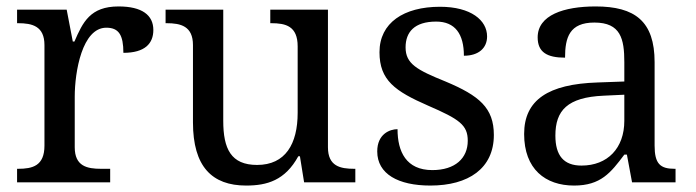

<svg xmlns="http://www.w3.org/2000/svg" viewBox="-20 -566 2160 596"><path d="M33 0H322V-42H294C250 -42 212 -50 212 -109V-266C212 -343 235 -480 310 -480C349 -480 363 -457 363 -402C430 -402 456 -431 456 -473C456 -519 421 -546 348 -546C260 -546 237 -497 211 -437H206L187 -536H33V-494H36C80 -494 118 -485 118 -426V-114C118 -51 81 -42 36 -42H33Z M744 10C809 10 865 -6 906 -81H911L924 0H1083V-42H1080C1036 -42 998 -50 998 -109V-536H819V-494H822C867 -494 904 -485 904 -422V-216C904 -119 866 -54 778 -54C697 -54 673 -104 673 -191V-536H494V-494H497C541 -494 579 -485 579 -426V-186C579 -49 638 10 744 10Z M1316 10C1434 10 1513 -43 1513 -147C1513 -231 1468 -269 1363 -313C1274 -349 1239 -368 1239 -419C1239 -466 1266 -499 1334 -499C1393 -499 1420 -460 1420 -393C1466 -393 1492 -417 1492 -453C1492 -503 1442 -545 1346 -545C1233 -545 1158 -495 1158 -404C1158 -317 1206 -283 1309 -238C1406 -196 1432 -178 1432 -129C1432 -75 1393 -38 1322 -38C1241 -38 1214 -95 1214 -165C1190 -165 1151 -150 1151 -96C1151 -26 1216 10 1316 10Z M1762 10C1845 10 1876 -30 1918 -86H1926L1942 0H2077V-42H2074C2029 -42 2012 -58 2012 -114V-373C2012 -500 1951 -546 1829 -546C1730 -546 1649 -519 1649 -450C1649 -404 1678 -387 1734 -387C1734 -450 1748 -496 1825 -496C1907 -496 1918 -445 1918 -373V-313L1835 -310C1682 -305 1607 -256 1607 -150C1607 -41 1673 10 1762 10ZM1785 -52C1730 -52 1704 -83 1704 -145C1704 -223 1741 -264 1854 -269L1918 -272V-191C1918 -106 1866 -52 1785 -52Z"/></svg>

Font: Noto Serif Balinese
Style: Regular
Weight: 400
Designer: Monotype Design Team
Foundry: Monotype Imaging Inc.
Version: Version 2.005